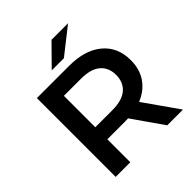

<svg xmlns="http://www.w3.org/2000/svg" viewBox="-237 -1050 1206 1206"><g transform="rotate(-45 365.5 -447.0)"><path d="M94 0V-700H381Q521 -700 600.5 -633.5Q680 -567 680 -451Q680 -371 641 -314.5Q602 -258 531 -229L692 0H552L409 -205Q396 -204 382 -204H224V0ZM224 -311H376Q462 -311 505.5 -348Q549 -385 549 -451Q549 -517 505.5 -553.5Q462 -590 376 -590H224ZM283 -757 418 -894H565L391 -757Z"/></g></svg>

Font: Montserrat SemiBold
Style: Regular
Weight: 600
Designer: Julieta Ulanovsky
Foundry: Julieta Ulanovsky
Version: Version 9.000; ttfautohint (v1.8.4.7-5d5b)